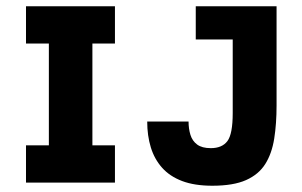

<svg xmlns="http://www.w3.org/2000/svg" viewBox="-20 -583 963 613"><path d="M136 -18V-545H275V-18ZM63 0V-119H347V0ZM63 -444V-563H347V-444ZM658 10Q601 10 561.5 -5Q522 -20 497.5 -47.5Q473 -75 461.5 -112.5Q450 -150 450 -195H582Q582 -172 588 -152.5Q594 -133 609.5 -121.5Q625 -110 653 -110Q689 -110 706 -132.5Q723 -155 723 -222V-545H863V-246Q863 -188 855.5 -140.5Q848 -93 827 -59.5Q806 -26 765.5 -8Q725 10 658 10ZM605 -457V-563H863V-457Z"/></svg>

Font: Darker Grotesque Black
Style: Regular
Weight: 900
Designer: Gabriel Lam
Foundry: TypeRant
Version: Version 1.000;gftools[0.9.28]